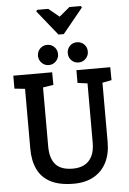

<svg xmlns="http://www.w3.org/2000/svg" viewBox="-68 -1130 792 1182"><g transform="rotate(-5 328.5 -539.0)"><path d="M206 -1082H276L342 -1028L407 -1082H478L483 -1072L358 -919H325L202 -1072ZM340 4Q252 4 197 -24.5Q142 -53 116.5 -106.5Q91 -160 91 -233V-604L26 -611V-691H266L267 -613L202 -603V-238Q202 -165 235 -127Q268 -89 342 -89Q383 -89 413 -104.5Q443 -120 460 -153Q477 -186 477 -239V-604L416 -612V-691H625L626 -611L569 -600V-233Q569 -160 541.5 -106.5Q514 -53 462.5 -24.5Q411 4 340 4ZM434 -737Q407 -737 389.5 -755.5Q372 -774 372 -799Q372 -826 389.5 -844Q407 -862 434 -862Q460 -862 478 -844Q496 -826 496 -799Q496 -774 478 -755.5Q460 -737 434 -737ZM250 -737Q224 -737 206 -755.5Q188 -774 188 -799Q188 -826 206 -844Q224 -862 250 -862Q276 -862 294 -844Q312 -826 312 -799Q312 -774 294 -755.5Q276 -737 250 -737Z"/></g></svg>

Font: Kreon Light Medium
Style: Regular
Weight: 500
Version: Version 2.002